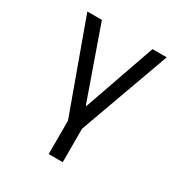

<svg xmlns="http://www.w3.org/2000/svg" viewBox="-172 -668 944 995"><g transform="rotate(30 300.0 -170.0)"><path d="M260 200H344V0L539 -540H454L305 -114H301L151 -540H64L260 0Z"/></g></svg>

Font: CommitMonoNiceRocks
Style: Regular
Weight: 400
Monospace: yes
Designer: Eigil Nikolajsen
Foundry: Eigil Nikolajsen
Version: Version 1.143